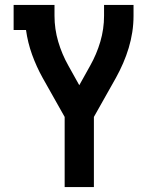

<svg xmlns="http://www.w3.org/2000/svg" viewBox="-20 -755 640 775"><path d="M241 0V-283L152 -441Q127 -486 109.5 -534.5Q92 -583 85 -634H35V-735H200V-691Q200 -638 215 -587Q230 -536 256 -490L300 -411L344 -490Q370 -536 385 -587Q400 -638 400 -691V-735H519V-691Q519 -658 514 -625.5Q509 -593 499.5 -561.5Q490 -530 477 -500Q464 -470 448 -441L359 -283V0Z"/></svg>

Font: Iosevka Book
Style: Bold
Weight: 700
Designer: Belleve Invis
Foundry: Belleve Invis
Version: Version 28.0.7; ttfautohint (v1.8.3)